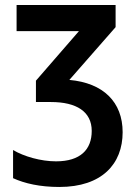

<svg xmlns="http://www.w3.org/2000/svg" viewBox="-20 -734 540 764"><path d="M216 10C386 10 468 -82 468 -208C468 -328 391 -404 256 -416L440 -626V-714H46V-610H294L123 -413V-328H183C284 -328 345 -290 345 -213C345 -139 300 -92 203 -92C143 -92 76 -111 32 -137V-25C78 -4 139 10 216 10Z"/></svg>

Font: Noto Sans Mono ExtraCondensed SemiBold
Style: Regular
Weight: 600
Width: 2
Designer: Monotype Design Team
Foundry: Monotype Imaging Inc.
Version: Version 2.014